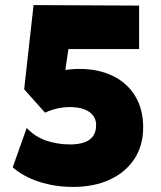

<svg xmlns="http://www.w3.org/2000/svg" viewBox="-20 -720 634 755"><path d="M267 15Q196 15 133.8 -5.2Q71.5 -25.5 30 -62L85 -217Q117.5 -182 162 -167Q206.5 -152 256 -152Q287.5 -152 310.5 -159.8Q333.5 -167.5 345.8 -184.5Q358 -201.5 358 -229Q358 -250.5 345.8 -266.2Q333.5 -282 310.2 -290.5Q287 -299 254 -299Q231.5 -299 207 -293.8Q182.5 -288.5 157 -277L75 -369L112 -700L527 -698V-527H249L237 -445Q250 -446.5 263.5 -447.8Q277 -449 292 -449Q367 -449 423.5 -421.5Q480 -394 511.5 -342.5Q543 -291 543 -219Q543 -148 508.8 -95.5Q474.5 -43 412.5 -14Q350.5 15 267 15Z"/></svg>

Font: Geologica Black
Style: Regular
Weight: 900
Designer: Sindre Bremnes, Frode Helland
Foundry: Monokrom Skriftforlag AS
Version: Version 1.010;gftools[0.9.28]